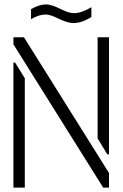

<svg xmlns="http://www.w3.org/2000/svg" viewBox="-20 -853 557 873"><path d="M121.1 -765.6V-811.5Q159.2 -833 189.5 -833Q213.9 -833 258.8 -810.5Q293 -793 317.4 -793Q351.6 -793.9 395.5 -820.3V-775.4Q350.6 -748 313.5 -748Q287.1 -748 241.2 -770.5Q208 -787.1 185.5 -787.1Q155.3 -786.1 121.1 -765.6ZM41 0V-568.4H48.8L92.8 -497.1V0ZM41 -651.4V-683.6H88.9L475.6 -66.4V0H449.2ZM423.8 -223.6V-683.6H475.6V-151.4H467.8Z"/></svg>

Font: Post No Bills Jaffna
Style: Regular
Weight: 400
Designer: Kosala Senevirathne, Siva Puranthara, Lasantha Premarathna, Tharique Azeez
Foundry: Mooniak
Version: Version 1.220 ; ttfautohint (v1.6)